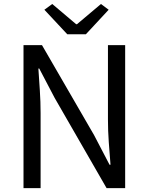

<svg xmlns="http://www.w3.org/2000/svg" viewBox="-20 -965 763 985"><path d="M100.6 0V-733.4H195.4L462.8 -271.5L541.9 -119.9H546.9Q542.3 -175.3 538.1 -235.1Q533.8 -295 533.8 -352.2V-733.4H622.1V0H526.7L260.4 -462.7L181.3 -613.5H176.9Q180.4 -558.2 184.4 -500.7Q188.3 -443.1 188.3 -384.9V0ZM325.2 -789.2 207.7 -915 248.1 -944.5 370.8 -840.7H374.8L498 -944.5L537.4 -915L420.6 -789.2Z"/></svg>

Font: Shanggu Sans SC VF
Style: Regular
Weight: 250
Designer: GuiWonder
Version: Version 1.021